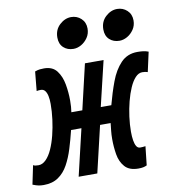

<svg xmlns="http://www.w3.org/2000/svg" viewBox="-136 -828 823 913"><g transform="rotate(-10 276.0 -371.5)"><path d="M459 11Q415 11 393.5 -13.5Q372 -38 366 -74.5Q360 -111 360 -148Q360 -170 362 -188Q364 -206 366 -225H315L262 0H172L225 -225H175Q164 -180 151 -138Q138 -96 119.5 -62.5Q101 -29 72.5 -9.5Q44 10 2 10Q-11 10 -22 8Q-33 6 -51 -1L-32 -92Q-27 -89 -21.5 -88Q-16 -87 -6 -87Q13 -87 30 -104Q47 -121 60 -150Q73 -179 82 -215Q91 -251 96 -289.5Q101 -328 101 -364Q101 -386 97.5 -402.5Q94 -419 86.5 -428.5Q79 -438 66 -438Q60 -438 55.5 -437.5Q51 -437 46 -436L55 -529Q69 -534 79 -535Q89 -536 99 -536Q140 -536 160.5 -509Q181 -482 188 -442.5Q195 -403 195 -364Q195 -348 194 -334Q193 -320 191 -308H244L295 -526H385L333 -308H384Q399 -365 418.5 -417.5Q438 -470 469.5 -503Q501 -536 550 -536Q564 -536 577 -534.5Q590 -533 603 -528L582 -433Q571 -437 556 -437Q538 -437 522.5 -420.5Q507 -404 494.5 -375.5Q482 -347 473 -312Q464 -277 459 -239.5Q454 -202 454 -168Q454 -144 457 -125.5Q460 -107 466.5 -96.5Q473 -86 484 -86Q493 -86 497 -86.5Q501 -87 510 -88L500 3Q492 7 482.5 9Q473 11 459 11ZM254 -603Q225 -603 206 -620.5Q187 -638 187 -669Q187 -707 212.5 -730.5Q238 -754 268 -754Q296 -754 316 -735.5Q336 -717 336 -687Q336 -662 323 -643Q310 -624 291.5 -613.5Q273 -603 254 -603ZM476 -603Q447 -603 428 -620.5Q409 -638 409 -669Q409 -707 434.5 -730.5Q460 -754 490 -754Q518 -754 538 -735.5Q558 -717 558 -687Q558 -662 545 -643Q532 -624 513.5 -613.5Q495 -603 476 -603Z"/></g></svg>

Font: Ubuntu Sans Mono
Style: Bold Italic
Weight: 700
Italic angle: -13.5°
Monospace: yes
Designer: Dalton Maag Ltd
Foundry: Dalton Maag Ltd
Version: Version 1.006